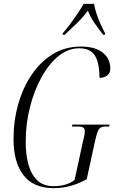

<svg xmlns="http://www.w3.org/2000/svg" viewBox="-20 -964 596 994"><path d="M258 10Q153 10 101.5 -57Q50 -124 50 -244Q50 -339 74.5 -425Q99 -511 144.5 -578Q190 -645 254 -684Q318 -723 398 -723Q472 -723 511.5 -692Q551 -661 551 -608Q551 -586 535 -573.5Q519 -561 495 -561Q495 -638 471.5 -676Q448 -714 390 -714Q332 -714 282 -673Q232 -632 194 -562.5Q156 -493 134.5 -407Q113 -321 113 -230Q113 -167 126.5 -115Q140 -63 172 -31.5Q204 0 259 0Q286 0 314 -7Q342 -14 366 -32L409 -229Q413 -246 416 -259.5Q419 -273 419 -285Q419 -298 411 -303.5Q403 -309 381 -309H352L355 -319H547L545 -309H529Q513 -309 503 -304.5Q493 -300 486 -283.5Q479 -267 471 -229L429 -36Q387 -13 345 -1.5Q303 10 258 10ZM305 -792Q323 -812 343 -839Q363 -866 381.5 -893.5Q400 -921 413 -944H467Q470 -922 479.5 -893.5Q489 -865 501.5 -837.5Q514 -810 524 -792L523 -784H514Q486 -820 467 -848Q448 -876 435 -909Q409 -874 380.5 -846Q352 -818 315 -784H304Z"/></svg>

Font: Noto Serif Display ExtraCondensed Light
Style: Italic
Weight: 300
Width: 2
Italic angle: -12°
Designer: Monotype Design Team
Foundry: Monotype Imaging Inc.
Version: Version 2.009